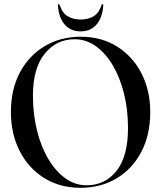

<svg xmlns="http://www.w3.org/2000/svg" viewBox="-20 -885 768 915"><path d="M365.5 -710Q463 -710 537.5 -663.5Q612 -617 654 -535.8Q696 -454.5 696 -351.5Q696 -242.5 653.5 -161.2Q611 -80 535.8 -35Q460.5 10 363 10Q265.5 10 190.8 -36.5Q116 -83 74 -164.8Q32 -246.5 32 -352Q32 -459.5 75 -540Q118 -620.5 193.2 -665.2Q268.5 -710 365.5 -710ZM590 -274.5Q590 -363 570.8 -439.8Q551.5 -516.5 516.8 -574.8Q482 -633 435.8 -665.5Q389.5 -698 336 -698Q248.5 -698 192.8 -628.8Q137 -559.5 137 -429.5Q137 -340 156.5 -262.2Q176 -184.5 211 -126Q246 -67.5 292.2 -34.8Q338.5 -2 392.5 -2Q481 -2 535.5 -71Q590 -140 590 -274.5ZM364 -792Q401 -792 426.2 -807.5Q451.5 -823 463.5 -859.5Q465 -865 468.5 -865Q473 -865 472 -857.5Q467.5 -799.5 439.5 -767.5Q411.5 -735.5 364 -735.5Q317 -735.5 288.8 -767.5Q260.5 -799.5 256 -857.5Q255.5 -865 260 -865Q263.5 -865 265 -859.5Q277.5 -822 303.5 -807Q329.5 -792 364 -792Z"/></svg>

Font: Fraunces 144pt S000
Style: Regular
Weight: 400
Version: Version 1.000; ttfautohint (v1.8.3)